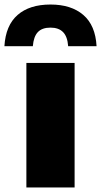

<svg xmlns="http://www.w3.org/2000/svg" viewBox="-68 -828 447 848"><path d="M48.5 0V-550H261.5V0ZM-48.5 -624Q-43 -716 9.8 -762Q62.5 -808 155 -808Q246.5 -808 300 -762Q353.5 -716 358.5 -624H233Q230 -666.5 210.5 -686.2Q191 -706 155 -706Q118 -706 99.2 -686.2Q80.5 -666.5 77 -624Z"/></svg>

Font: Encode Sans Condensed Thin Black
Style: Regular
Weight: 900
Version: Version 3.002